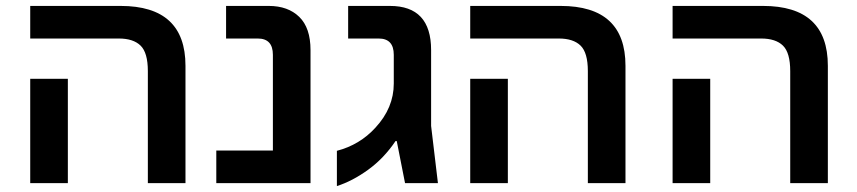

<svg xmlns="http://www.w3.org/2000/svg" viewBox="-20 -618 2891 648"><path d="M479 0H606V-396Q606 -598 387 -598H82V-488H381Q430 -488 454.5 -464Q479 -440 479 -378ZM82 0H209V-352H82Z M710 0H1028V-449Q1028 -524 990 -561Q952 -598 887 -598H743V-488H850Q901 -488 901 -433V-110H710Z M1117 10Q1170 -7 1223 -45.5Q1276 -84 1315 -142H1319L1347 0H1458L1435 -193V-449Q1435 -598 1296 -598H1155V-488H1258Q1309 -488 1309 -433V-336Q1309 -254 1247 -187Q1194 -129 1117 -109Z M1964 0H2091V-396Q2091 -598 1872 -598H1567V-488H1866Q1915 -488 1939.5 -464Q1964 -440 1964 -378ZM1567 0H1694V-352H1567Z M2647 0H2774V-396Q2774 -598 2555 -598H2250V-488H2549Q2598 -488 2622.5 -464Q2647 -440 2647 -378ZM2250 0H2377V-352H2250Z"/></svg>

Font: Noto Sans Hebrew Semi
Style: Regular
Weight: 600
Designer: Monotype Design Team
Foundry: Monotype Imaging Inc.
Version: Version 1.902